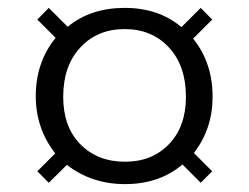

<svg xmlns="http://www.w3.org/2000/svg" viewBox="-20 -741 624 482"><path d="M483.9 -282.2 438 -328.1Q379.9 -278.8 293.9 -278.8Q210.4 -278.8 147.9 -327.1L102.5 -282.2L73.7 -311L118.7 -356Q69.8 -418 69.8 -500Q69.8 -584.5 119.6 -646L73.7 -691.9L102.5 -721.2L149.9 -673.8Q207.5 -721.2 293 -721.2Q378.4 -721.2 435.5 -672.9L483.9 -721.2L512.7 -691.9L464.8 -644Q513.7 -583.5 513.7 -498Q513.7 -418 466.8 -356.9L512.7 -311ZM138.7 -498Q138.7 -422.4 181.9 -378.7Q225.1 -335 293.9 -335Q361.8 -335 404.3 -379.2Q446.8 -423.3 446.8 -498Q446.8 -575.7 404.1 -621.8Q361.3 -668 293 -668Q224.6 -668 181.6 -621.8Q138.7 -575.7 138.7 -498Z"/></svg>

Font: Trocchi
Style: Regular
Weight: 400
Designer: vernon adams
Version: Version 1.0; ttfautohint (v0.8) -l 6 -r 50 -G 100